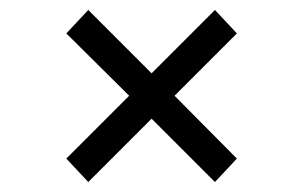

<svg xmlns="http://www.w3.org/2000/svg" viewBox="-20 -516 585 385"><path d="M455 -449 330 -324 455 -198 411 -151 284 -278 157 -151 113 -198 239 -324 113 -449 157 -496 284 -369 411 -496Z"/></svg>

Font: Gontserrat
Style: Italic
Weight: 400
Italic angle: -11.3°
Designer: Julieta Ulanovsky
Foundry: Julieta Ulanovsky
Version: Version 6.001